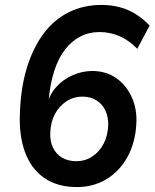

<svg xmlns="http://www.w3.org/2000/svg" viewBox="-20 -749 627 779"><path d="M292 10Q213 10 159.5 -27Q106 -64 81 -133Q56 -202 61 -297Q65 -397 90 -477Q115 -557 157.5 -613.5Q200 -670 259.5 -699.5Q319 -729 392 -729Q430 -729 465 -720Q500 -711 531 -691.5Q562 -672 587 -645L537 -551Q503 -586 464.5 -602.5Q426 -619 383 -619Q341 -619 305.5 -600.5Q270 -582 243.5 -547.5Q217 -513 200.5 -462.5Q184 -412 178 -348L174 -315H169Q178 -361 206 -393.5Q234 -426 274 -443.5Q314 -461 354 -461Q410 -461 451 -432.5Q492 -404 514.5 -355Q537 -306 533 -245Q529 -170 497 -112Q465 -54 412 -22Q359 10 292 10ZM289 -95Q326 -95 354.5 -114Q383 -133 400 -165Q417 -197 419 -239Q420 -274 408 -300Q396 -326 372 -341.5Q348 -357 315 -357Q278 -357 249 -337.5Q220 -318 203 -286.5Q186 -255 184 -212Q182 -178 194.5 -151Q207 -124 231.5 -109.5Q256 -95 289 -95Z"/></svg>

Font: Nunitoga
Style: Bold Italic
Weight: 700
Italic angle: -9°
Designer: Vernon Adams
Foundry: Vernon Adams
Version: Version 1.0